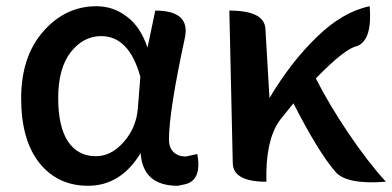

<svg xmlns="http://www.w3.org/2000/svg" viewBox="-20 -584 1260 617"><path d="M263 13Q165 13 106 -61Q48 -135 48 -268Q48 -402 119 -483Q190 -564 290 -564Q344 -564 387 -531Q431 -499 454 -431L479 -550Q593 -550 574 -462Q523 -226 523 -136Q523 -109 538 -95Q553 -81 577 -81L614 -89Q630 -2 571 9L551 13Q439 13 432 -92Q368 13 263 13ZM288 -82Q337 -82 377 -127Q418 -173 423 -236L431 -337Q395 -468 305 -468Q248 -468 207 -416Q167 -364 167 -269Q167 -178 198 -130Q230 -82 288 -82Z M836 0Q729 0 728 -60L717 -550Q831 -550 833 -490L846 -269Q915 -385 998 -465Q1081 -546 1168 -564Q1177 -456 1128 -436Q1089 -429 995 -332Q1037 -249 1099 -157Q1161 -65 1220 0Q1092 10 1057 -33Q1002 -97 923 -252Q920 -248 906 -231Q893 -215 885 -205Q838 -148 836 -30V0Z"/></svg>

Font: Swei Half Moon CJK SC
Style: Medium
Weight: 500
Version: Version 2.071